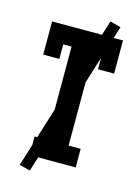

<svg xmlns="http://www.w3.org/2000/svg" viewBox="-132 -891 764 1046"><g transform="rotate(15 250.0 -368.0)"><path d="M120 0V-105H188V-630H141V-548H50V-735H450V-548H359V-630H312V-105H380V0ZM143 81 82 65 357 -817 418 -801Z"/></g></svg>

Font: Iosevka Slab Extrabold
Style: Regular
Weight: 800
Monospace: yes
Designer: Belleve Invis
Foundry: Belleve Invis
Version: Version 11.1.1; ttfautohint (v1.8.3)